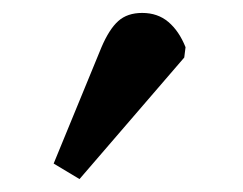

<svg xmlns="http://www.w3.org/2000/svg" viewBox="-20 -781 376 297"><path d="M103 -504 63 -528 137 -708Q149 -736 163 -748.5Q177 -761 200 -761Q224 -761 240.5 -747Q257 -733 267 -708L265 -692Z"/></svg>

Font: Literata
Style: Bold Italic
Weight: 700
Italic angle: -2°
Designer: Latin by Veronika Burian and Jose Scaglione. Greek by Irene Vlachou. Cyrillic by Vera Evstafieva
Foundry: TypeTogether
Version: Version 3.103;gftools[0.9.29]